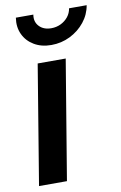

<svg xmlns="http://www.w3.org/2000/svg" viewBox="-86 -801 537 850"><g transform="rotate(-10 183.0 -376.0)"><path d="M19 0 107.4 -535.6H233.4L144.5 0ZM181.6 -605.5Q137.2 -605.5 104.5 -625Q71.8 -644.5 56.4 -677.7Q41 -710.9 47.4 -752H126Q120.6 -720.2 140.1 -699.5Q159.7 -678.7 194.3 -678.7Q217.3 -678.7 237.1 -688.2Q256.8 -697.8 270 -714.1Q283.2 -730.5 286.6 -752H365.7Q358.9 -710.9 332.3 -677.7Q305.7 -644.5 266.4 -625Q227.1 -605.5 181.6 -605.5Z"/></g></svg>

Font: Inter 20pt SemiBold
Style: Italic
Weight: 600
Italic angle: -9.3988°
Version: Version 4.001;git-66647c0bb